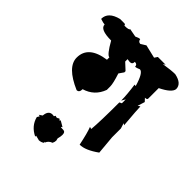

<svg xmlns="http://www.w3.org/2000/svg" viewBox="-170 -537 783 783"><g transform="rotate(45 222.0 -145.0)"><path d="M68.8 -436.5H92.8Q100.1 -436.5 100.1 -429.7Q127 -429.7 127 -436.5L163.1 -429.7Q176.8 -436.5 184.6 -436.5Q187 -422.9 199.2 -422.9L220.7 -436.5L278.3 -422.9L287.1 -436H332L321.8 -429.7Q365.2 -436.5 386.7 -436.5Q432.6 -427.2 432.6 -396Q430.2 -373.5 379.4 -348.6V-288.1Q379.4 -281.2 367.2 -281.2L379.4 -268.1L369.6 -236.8L379.4 -243.2Q379.4 -225.6 386.7 -141.6L379.4 -146.5L386.7 -123V-72.3L394 8.8Q347.2 42.5 314.5 42.5Q302.7 -14.6 293 -38.6L302.7 -36.1Q307.1 -82.5 307.1 -193.8L316.9 -198.7V-221.2L307.1 -204.1Q307.1 -238.3 299.8 -289.1L307.1 -288.1Q289.6 -348.6 271 -348.6Q257.3 -342.3 249.5 -342.3Q249.5 -355.5 234.9 -355.5Q234.9 -340.3 220.7 -340.3L206.1 -342.3V-328.6L234.9 -301.8V-294.9L220.7 -274.4Q234.9 -231 234.9 -213.9V-193.8Q215.8 -141.6 163.1 -126Q163.1 -106 148.4 -106Q54.7 -146.5 54.7 -200.2Q54.7 -268.1 148.4 -281.2V-294.9Q135.3 -294.9 105 -348.6Q40 -348.6 40 -376Q32.7 -376 13.7 -382.3Q13.7 -422.9 68.8 -436.5ZM180.7 146.5 163.1 142.1V147.5Q121.6 127.4 111.3 86.4L117.7 75.7L110.4 74.2L124 64.9Q126.5 33.7 149.4 33.7L158.2 34.7L162.1 28.3L168.9 30.8Q173.8 30.8 180.7 25.4L189 31.7V26.4L214.8 41.5L209.5 44.9Q209.5 46.9 219.7 46.9H223.6Q236.8 46.9 236.8 64Q236.8 73.2 232.9 87.9L235.4 98.1Q235.4 106 231 115.2Q214.4 121.1 208.5 135.7H204.6L207 139.6Q196.3 147.5 183.1 147.5Z"/></g></svg>

Font: Truetypewriter PolyglOTT
Style: Regular
Weight: 400
Designer: Sergey Beatoff a.k.a. Sam_T
Version: Version 3.76